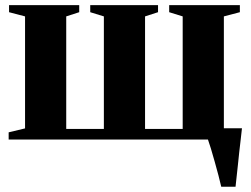

<svg xmlns="http://www.w3.org/2000/svg" viewBox="-20 -532 956 732"><path d="M823.5 180Q819.5 162 812.8 136.5Q806 111 798.5 84.2Q791 57.5 784 34.2Q777 11 772 -2.5L751.5 -43H902.5Q900.5 -24.5 897.8 -1.2Q895 22 892.2 47.2Q889.5 72.5 887 97Q884.5 121.5 882 143Q879.5 164.5 878 180ZM13 0V-27.5L75.5 -42.5V-469.5L14.5 -485.5V-512.5H282V-485.5L232.5 -469.5V-40.5H376V-469.5L324 -485.5V-512.5H582.5V-485.5L533 -469.5V-40.5H676.5V-469.5L625 -485.5V-512.5H894.5V-485.5L833.5 -469.5V-42.5L896 -27.5V0Z"/></svg>

Font: Merriweather 120pt ExtraBold
Style: Regular
Weight: 800
Version: Version 2.100